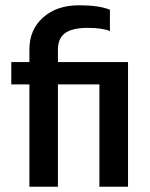

<svg xmlns="http://www.w3.org/2000/svg" viewBox="-20 -710 570 730"><path d="M91.8 0V-389.2H22.9V-474.1H91.8V-522.9Q91.8 -596.7 143.6 -643.3Q195.3 -689.9 280.8 -689.9Q356.9 -689.9 397.9 -672.9V-591.8Q369.6 -604 313 -604Q254.4 -604 227.3 -584Q200.2 -564 200.2 -521V-474.1H466.8V0H357.9V-389.2H200.2V0Z"/></svg>

Font: Kanit
Style: Regular
Weight: 400
Designer: Katatrad Team
Foundry: CadsonDemak
Version: Version 1.000;PS 001.000;hotconv 1.0.88;makeotf.lib2.5.64775